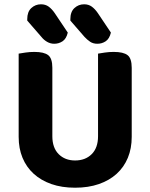

<svg xmlns="http://www.w3.org/2000/svg" viewBox="-20 -858 701 895"><path d="M330 17Q268 17 219.5 0Q171 -17 137 -48Q103 -79 85 -122.5Q67 -166 67 -220V-608Q78 -610 98.5 -613Q119 -616 140 -616Q185 -616 204.5 -601Q224 -586 224 -542V-223Q224 -169 253.5 -139.5Q283 -110 330 -110Q378 -110 407.5 -139.5Q437 -169 437 -223V-608Q448 -610 468.5 -613Q489 -616 510 -616Q555 -616 574.5 -601Q594 -586 594 -542V-220Q594 -166 576 -122.5Q558 -79 524 -48Q490 -17 441 0Q392 17 330 17ZM107 -762V-769Q107 -803 126 -820.5Q145 -838 171 -838Q192 -838 207 -827Q222 -816 235 -797L296 -706Q289 -677 271.5 -665.5Q254 -654 233 -654Q215 -654 199.5 -663Q184 -672 173 -686ZM308 -762V-769Q308 -803 327 -820.5Q346 -838 372 -838Q393 -838 408 -827Q423 -816 436 -797L497 -706Q490 -677 472.5 -665.5Q455 -654 434 -654Q414 -654 400 -663.5Q386 -673 374 -686Z"/></svg>

Font: Baloo Bhaina 2
Style: Bold
Weight: 700
Designer: Yesha Goshar, Manish Minz, Shuchita Grover and Ek Type
Foundry: Ek Type
Version: Version 1.640;hotconv 1.0.111;makeotfexe 2.5.65597; ttfautoh